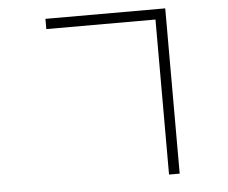

<svg xmlns="http://www.w3.org/2000/svg" viewBox="-55 -823 1110 934"><g transform="rotate(-5 500.0 -355.5)"><path d="M200 -709H733V48H785V-759H200Z"/></g></svg>

Font: GenYoGothic2 TW L
Style: Regular
Weight: 300
Version: Version 2.100;PS 2.1;hotconv 16.6.51;makeotf.lib2.5.65220 DE